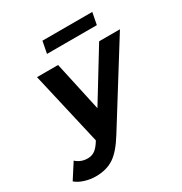

<svg xmlns="http://www.w3.org/2000/svg" viewBox="-298 -876 1167 1231"><g transform="rotate(-30 285.0 -260.5)"><path d="M660 -538 302 36Q244 130 189.5 166Q135 202 56 202Q14 202 -26.5 189Q-67 176 -90 155L-18 43Q18 76 68 76Q98 76 120 61Q142 46 165 10L170 1L46 -538H202L282 -172L506 -538ZM193 -723H562L545 -635H176Z"/></g></svg>

Font: Idrija
Style: Bold Italic
Weight: 700
Italic angle: -11.3°
Designer: Julieta Ulanovsky
Foundry: Julieta Ulanovsky
Version: Version 7.200